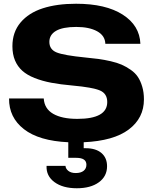

<svg xmlns="http://www.w3.org/2000/svg" viewBox="-20 -758 826 1035"><path d="M394 256.8Q318.4 256.8 273.4 223.6Q228.5 190.4 231 136.2H333Q334 151.9 348.6 163.3Q363.3 174.8 388.2 174.8Q415.5 174.8 430.7 162.8Q445.8 150.9 445.8 129.9Q445.8 92.8 391.1 92.8H348.1V8.8Q189.9 1.5 108.9 -61.8Q27.8 -125 28.8 -227.1H215.8Q219.2 -171.9 266.6 -144.5Q314 -117.2 397 -117.2Q558.1 -117.2 558.1 -208Q558.1 -253.4 518.8 -270.3Q479.5 -287.1 371.1 -296.9Q305.2 -302.7 256.3 -312Q207.5 -321.3 166.7 -337.4Q126 -353.5 100.3 -376.5Q74.7 -399.4 60.8 -432.4Q46.9 -465.3 46.9 -508.8Q46.9 -584.5 90.6 -636.5Q134.3 -688.5 210.2 -713.1Q286.1 -737.8 390.1 -737.8Q549.8 -737.8 641.4 -679.2Q732.9 -620.6 736.8 -522H547.9Q546.4 -565.9 503.7 -589.4Q460.9 -612.8 391.1 -612.8Q318.4 -612.8 282.2 -591.8Q246.1 -570.8 246.1 -532.2Q246.1 -491.2 285.4 -475.3Q324.7 -459.5 439 -448.2Q480.5 -444.3 511 -440.2Q541.5 -436 576.7 -428Q611.8 -419.9 636.2 -409.2Q660.6 -398.4 684.8 -381.6Q709 -364.7 723.4 -343Q737.8 -321.3 746.8 -290.5Q755.9 -259.8 755.9 -222.2Q755.9 -121.6 674.3 -60.1Q592.8 1.5 431.2 8.8V41H441.9Q496.6 41 526.9 66.9Q557.1 92.8 557.1 138.2Q557.1 192.4 512.9 224.6Q468.8 256.8 394 256.8Z"/></svg>

Font: Hubot Sans Expanded
Style: Bold
Weight: 700
Width: 7
Designer: Deni Anggara
Foundry: GitHub
Version: Version 1.001;gftools[0.9.31]